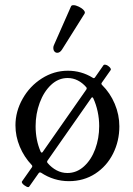

<svg xmlns="http://www.w3.org/2000/svg" viewBox="-20 -704 526 758"><path d="M95.7 32.2Q94.2 34.7 91.3 34.7Q85.9 34.7 75.7 27.3Q69.8 22.9 67.4 18.8Q64.9 14.6 66.9 12.2L106 -43.5Q107.4 -45.9 107.4 -47.9Q107.4 -50.3 105.5 -52.2Q75.2 -84 58.1 -125Q41 -166 41 -209Q41 -263.7 69.1 -313.7Q97.2 -363.8 145 -394.3Q192.9 -424.8 248 -424.8Q301.3 -424.8 346.2 -397Q348.1 -395.5 350.1 -395.5Q353 -395.5 355 -398.4L388.7 -446.8Q390.1 -448.7 393.6 -448.7Q400.9 -448.7 408.7 -442.4Q414.1 -438.5 416.5 -434.1Q418.9 -429.7 416.5 -426.8L381.8 -377.4Q380.4 -375.5 380.4 -373.5Q380.4 -371.1 382.8 -368.7Q415 -336.9 433.1 -293.9Q451.2 -251 451.2 -205.1Q451.2 -147 426.3 -97.4Q401.4 -47.9 356 -18.3Q310.5 11.2 252 11.2Q192.4 11.2 141.6 -22.5Q140.1 -23.4 137.7 -23.4Q135.3 -23.4 132.8 -20.5ZM144.5 -101.6Q147.5 -101.6 148.9 -104.5L320.8 -350.6Q322.3 -353 322.3 -355Q322.3 -357.4 320.8 -359.4Q305.7 -377 286.9 -386.5Q268.1 -396 247.1 -396Q210.4 -396 181.6 -368.9Q152.8 -341.8 136.7 -298.1Q120.6 -254.4 120.6 -206.1Q120.6 -150.4 140.6 -105Q142.1 -101.6 144.5 -101.6ZM371.6 -206.1Q371.6 -235.4 365.5 -263.7Q359.4 -292 348.1 -316.4Q346.7 -319.8 344.2 -319.8Q341.8 -319.8 340.3 -316.9L167.5 -69.8Q166 -67.9 166 -65.4Q166 -63.5 167.5 -61Q183.6 -42 203.6 -31.5Q223.6 -21 246.1 -21Q282.7 -21 311.5 -47.1Q340.3 -73.2 356 -115.7Q371.6 -158.2 371.6 -206.1ZM225.1 -508.8Q216.8 -495.6 206.1 -495.6Q199.2 -495.6 194.8 -501Q190.4 -506.3 190.4 -514.2Q190.4 -520.5 192.9 -525.9L260.3 -678.7Q262.2 -683.6 270 -683.6Q278.8 -683.6 291 -677.7Q303.2 -671.9 310.3 -664.1Q317.4 -656.2 314 -650.4Z"/></svg>

Font: JuniusX
Style: Regular
Weight: 400
Designer: Peter S. Baker
Foundry: Briery Creek Software
Version: Version 1.004